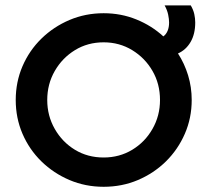

<svg xmlns="http://www.w3.org/2000/svg" viewBox="-20 -687 776 719"><path d="M368.1 12.5Q300 12.5 240.3 -12.8Q180.6 -38.2 135.1 -82.6Q89.6 -127.1 64.2 -186.1Q38.9 -245.1 38.9 -312.5Q38.9 -379.9 64.2 -438.9Q89.6 -497.9 135.1 -542.4Q180.6 -586.8 240.3 -612.2Q300 -637.5 368.1 -637.5Q433.3 -637.5 490.6 -614.2Q547.9 -591 591.7 -550.7Q602.1 -558.3 607.6 -571.5Q613.2 -584.7 613.2 -602.8Q613.2 -615.3 609.7 -632.3Q606.2 -649.3 596.5 -666.7H694.4Q704.2 -650 707.6 -634Q711.1 -618.1 711.1 -602.8Q711.1 -559.7 693.8 -529.9Q676.4 -500 646.5 -486.8Q670.8 -449.3 684.4 -404.9Q697.9 -360.4 697.9 -312.5Q697.9 -245.1 672.2 -186.1Q646.5 -127.1 601.4 -82.6Q556.2 -38.2 496.5 -12.8Q436.8 12.5 368.1 12.5ZM368.1 -97.2Q427.1 -97.2 475 -126Q522.9 -154.9 551 -204.2Q579.2 -253.5 579.2 -312.5Q579.2 -372.9 551 -421.5Q522.9 -470.1 475 -499.3Q427.1 -528.5 368.1 -528.5Q308.3 -528.5 260.8 -499.3Q213.2 -470.1 185.1 -421.2Q156.9 -372.2 156.9 -312.5Q156.9 -253.5 185.1 -204.2Q213.2 -154.9 260.8 -126Q308.3 -97.2 368.1 -97.2Z"/></svg>

Font: Afacad SemiBold
Style: Regular
Weight: 600
Designer: Kristian Moeller
Foundry: Dicotype
Version: Version 1.000